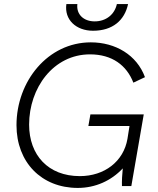

<svg xmlns="http://www.w3.org/2000/svg" viewBox="-20 -914 776 943"><path d="M362 9C448 9 526 -26 583 -87C580 -59 578 -24 579 0H625L686 -352H424L414 -295H616L606 -232C587 -121 493 -49 372 -49C217 -49 123 -152 123 -302C123 -482 242 -647 422 -647C531 -647 602 -593 635 -508L692 -535C652 -644 547 -706 426 -706C215 -706 61 -515 61 -299C61 -117 184 9 362 9ZM437 -763C533 -763 592 -814 609 -894H554C543 -843 501 -809 445 -809C390 -809 354 -844 360 -894H306C295 -817 354 -763 437 -763Z"/></svg>

Font: Fixel Display Light
Style: Italic
Weight: 300
Italic angle: -10°
Designer: AlfaBravo + MacPaw
Foundry: Kyrylo Tkachov, Marchela Mozhyna, Serhii Makarenko, Maria Weinstein, Zakhar Kryvoshyya
Version: Version 1.210;Glyphs 3.2 (3217)